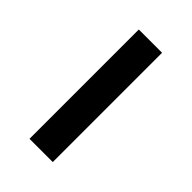

<svg xmlns="http://www.w3.org/2000/svg" viewBox="17 -193 467 467"><g transform="rotate(-45 250.0 40.0)"><path d="M62 80V0H438V80Z"/></g></svg>

Font: Iosevka Custom Medium
Style: Regular
Weight: 500
Monospace: yes
Designer: Belleve Invis
Foundry: Belleve Invis
Version: Version 32.5.0; ttfautohint (v1.8.4)